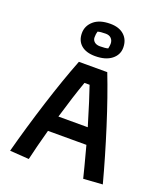

<svg xmlns="http://www.w3.org/2000/svg" viewBox="-158 -989 940 1094"><g transform="rotate(20 312.0 -441.5)"><path d="M186 -778Q186 -822 221 -852.5Q256 -883 321 -883Q375 -883 405.5 -855Q436 -827 436 -780Q436 -736 400 -708Q364 -680 301 -680Q246 -680 216 -706Q186 -732 186 -778ZM357 -747Q361 -765 361 -776Q361 -796 349 -808.5Q337 -821 315 -821Q283 -821 267 -816Q262 -801 262 -780Q262 -763 274.5 -752.5Q287 -742 308 -742Q341 -742 357 -747ZM31 -8Q72 -162 124 -326Q176 -490 226 -618H398Q448 -490 500 -326Q552 -162 593 -8L477 0L459 -71Q439 -149 428 -188H195Q165 -79 147 0ZM401 -285Q353 -445 328 -516H297Q263 -421 223 -285Z"/></g></svg>

Font: Athiti SemiBold
Style: Regular
Weight: 600
Designer: CadsonDemak Team
Foundry: CadsonDemak
Version: Version 1.032